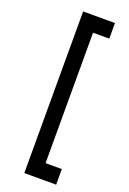

<svg xmlns="http://www.w3.org/2000/svg" viewBox="-202 -962 829 1238"><g transform="rotate(20 212.0 -342.5)"><path d="M140 212H358.5V105H247V-790H358.5V-897H140Z"/></g></svg>

Font: Manrope
Style: Bold
Weight: 700
Designer: Mikhail Sharanda
Foundry: Mikhail Sharanda
Version: Version 4.505;FEAKit 1.0